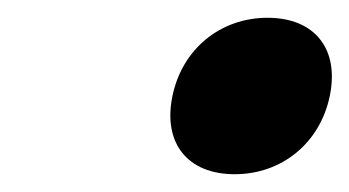

<svg xmlns="http://www.w3.org/2000/svg" viewBox="-20 -514 393 216"><path d="M174 -406C163 -353 191 -318 244 -318C297 -318 340 -353 351 -406C362 -459 334 -494 281 -494C228 -494 185 -459 174 -406Z"/></svg>

Font: Venom Sans
Style: Obl
Weight: 400
Version: Version 1.001